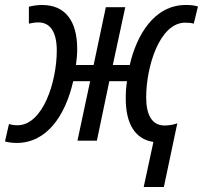

<svg xmlns="http://www.w3.org/2000/svg" viewBox="-50 -565 815 771"><path d="M527 186H608L662 -70C649 -65 630 -61 611 -61C560 -61 537 -104 537 -174C537 -296 590 -474 694 -474C706 -474 719 -473 728 -470L745 -539C729 -544 712 -545 696 -545C568 -545 498 -422 471 -304H403L453 -536H375L326 -304H255C258 -326 260 -347 260 -368C260 -481 212 -545 119 -545C100 -545 81 -542 66 -538V-470C79 -473 91 -475 104 -475C154 -475 178 -433 178 -362C178 -236 122 -62 20 -62C7 -62 -5 -64 -14 -67L-30 3C-16 7 2 9 17 9C137 9 212 -99 244 -239H312L261 0H339L389 -239H460C456 -214 455 -192 455 -169C455 -67 493 -6 566 5Z"/></svg>

Font: Noto Sans Display SemiCondensed
Style: Italic
Weight: 400
Width: 4
Italic angle: -12°
Designer: Monotype Design Team
Foundry: Monotype Imaging Inc.
Version: Version 1.900